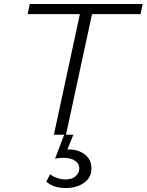

<svg xmlns="http://www.w3.org/2000/svg" viewBox="-20 -678 738 966"><path d="M251 0 393 -658H454L312 0ZM119 -607 130 -658H698L687 -607ZM303 0H349L311 94L278 83Q287 78 300 76Q313 74 327 74Q376 74 409 101Q442 128 440 173Q439 216 402.5 242Q366 268 310 268Q279 268 255.5 260Q232 252 213 236L232 199Q248 211 268.5 218Q289 225 309 225Q343 225 361 208Q379 191 379 170Q380 147 358.5 131.5Q337 116 299 116Q291 116 279.5 117Q268 118 257 120Z"/></svg>

Font: Ysabeau Office Light
Style: Italic
Weight: 300
Italic angle: -12°
Designer: Christian Thalmann (Catharsis Fonts)
Version: Version 2.001;gftools[0.9.30]; featfreeze: tnum,lnum,ss02